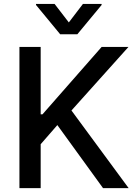

<svg xmlns="http://www.w3.org/2000/svg" viewBox="-20 -969 704 989"><path d="M261.2 -948.7 334.5 -853.5 407.2 -948.7H503.4V-943.4L378.4 -792.5H290L165.5 -943.4V-948.7ZM80.1 0V-727.1H189.5V-379.9H198.7L503.4 -727.1H641.6L348.1 -399.9L642.6 0H510.7L275.4 -324.7L189.5 -226.1V0Z"/></svg>

Font: Interop Med
Style: Regular
Weight: 500
Designer: Rasmus Andersson, Google, Jang Haemin
Foundry: jhaemin
Version: Version 1.007